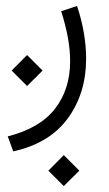

<svg xmlns="http://www.w3.org/2000/svg" viewBox="-20 -253 368 651"><path d="M196.3 272.9 249 325.7 196.3 377.9 144 325.7ZM71.8 -66.4 124.5 -13.7 71.8 38.6 19.5 -13.7ZM24.9 260.3 6.3 209.5Q115.7 181.6 166.7 115.5Q217.8 49.3 217.8 -44.9Q217.8 -84 210 -126.5Q202.1 -168.9 187.5 -214.8L241.2 -232.9Q272 -140.1 272 -53.7Q272 63 210.2 147.9Q148.4 232.9 24.9 260.3Z"/></svg>

Font: Vazirmatn UI ExtraLight
Style: Regular
Weight: 200
Designer: Saber Rastikerdar
Foundry: Saber Rastikerdar
Version: Version 33.003